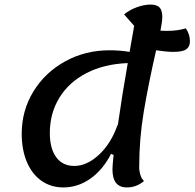

<svg xmlns="http://www.w3.org/2000/svg" viewBox="-20 -795 851 840"><path d="M811 -614Q811 -591 795 -579.5Q779 -568 739 -568Q709 -568 663 -575Q629 -426 609 -306.5Q589 -187 589 -64Q589 -46 594.5 -29Q600 -12 610 -3Q577 25 535 25Q472 25 472 -54Q472 -70 477 -117L466 -122Q430 -52 375.5 -13.5Q321 25 257 25Q203 25 161.5 -4Q120 -33 97.5 -86.5Q75 -140 75 -210Q75 -311 126 -394.5Q177 -478 265 -526.5Q353 -575 459 -575Q505 -575 547 -568L567 -682L523 -732Q547 -752 579 -763.5Q611 -775 638 -775Q666 -775 678 -762.5Q690 -750 690 -720Q690 -701 682 -661Q692 -660 713 -660Q757 -660 793 -671Q811 -645 811 -614ZM539 -519Q435 -515 358 -475Q281 -435 239.5 -367Q198 -299 198 -213Q198 -145 226 -107Q254 -69 305 -69Q360 -69 413 -118Q466 -167 495 -250V-244Q514 -378 539 -519Z"/></svg>

Font: Lemonada
Style: Regular
Weight: 400
Designer: Mohamed Gaber (Arabic) Eduardo Tunni (Latin)
Foundry: Kief Type Foundry
Version: Version 3.006